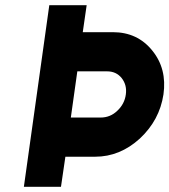

<svg xmlns="http://www.w3.org/2000/svg" viewBox="-20 -721 653 740"><path d="M170 -701 72 -1H215L232 -117H347Q442 -117 519 -187Q595 -258 610 -357Q624 -456 567 -526Q510 -597 415 -597H299L314 -701ZM278 -446H393Q428 -446 449 -420Q470 -393 465 -357Q460 -320 432 -294Q405 -268 368 -268H253Z"/></svg>

Font: Unageo
Style: ExtraBold-Italic
Weight: 800
Designer: Richard Sepsi
Foundry: Richard Sepsi
Version: Version 2.000